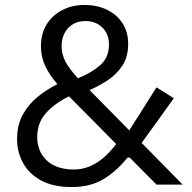

<svg xmlns="http://www.w3.org/2000/svg" viewBox="-20 -746 774 776"><path d="M269.5 10Q196 10 147 -16.2Q98 -42.5 73.5 -86.8Q49 -131 49 -184.5Q49 -241 72.5 -283.2Q96 -325.5 133.2 -355.5Q170.5 -385.5 212 -406Q180.5 -442 163 -478.8Q145.5 -515.5 145.5 -559Q145.5 -611 169.2 -648.5Q193 -686 233 -706Q273 -726 322 -726Q370.5 -726 410.5 -707.5Q450.5 -689 474.2 -653.5Q498 -618 498 -568.5Q498 -516 474.2 -480.2Q450.5 -444.5 414.5 -421Q378.5 -397.5 342 -382L502.5 -219Q531 -264 558 -306.5Q585 -349 612.5 -393L682.5 -349Q649.5 -302.5 617 -257.5Q584.5 -212.5 552.5 -168.5Q594 -126 635.5 -84Q677 -42 718 0H612.5Q586 -26.5 558.8 -54Q531.5 -81.5 504.5 -109H495.5Q449.5 -52.5 397 -21.2Q344.5 10 269.5 10ZM229 -559.5Q229 -526 245 -496.2Q261 -466.5 295 -429.5Q349.5 -451.5 385 -482.5Q420.5 -513.5 420.5 -566.5Q420.5 -608.5 393.5 -634.8Q366.5 -661 325.5 -661Q281.5 -661 255.2 -632.2Q229 -603.5 229 -559.5ZM130.5 -192.5Q130.5 -134 169 -97.5Q207.5 -61 279 -61Q372.5 -61 449.5 -164L259 -356.5Q202.5 -329.5 166.5 -289.8Q130.5 -250 130.5 -192.5Z"/></svg>

Font: Commissioner
Style: Regular
Weight: 400
Designer: Kostas Bartsokas
Foundry: Kostas Bartsokas
Version: Version 1.000; ttfautohint (v1.8.3)